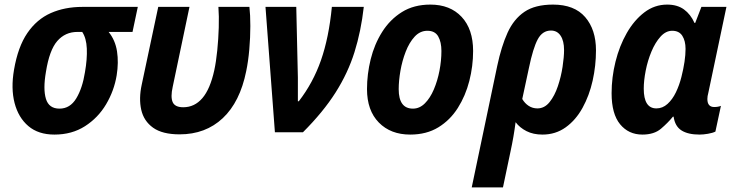

<svg xmlns="http://www.w3.org/2000/svg" viewBox="-20 -576 3209 836"><path d="M217 10Q147 10 103.5 -27Q60 -64 43.5 -127.5Q27 -191 41 -272Q58 -372 99 -432Q140 -492 201 -519Q262 -546 339 -546H580L557 -437H453Q482 -401 489.5 -352.5Q497 -304 488 -248Q477 -181 442 -122Q407 -63 350 -26.5Q293 10 217 10ZM239 -103Q285 -103 312 -147.5Q339 -192 350 -262Q360 -319 358 -364.5Q356 -410 338 -437H317Q264 -437 229.5 -397.5Q195 -358 180 -263Q167 -188 180 -145.5Q193 -103 239 -103Z M762 9Q687 9 646.5 -20Q606 -49 595 -98Q584 -147 597 -207L669 -546H805L732 -198Q722 -153 732 -131Q742 -109 778 -109Q827 -109 861 -148.5Q895 -188 913 -270Q921 -307 926 -356.5Q931 -406 932.5 -456Q934 -506 931 -546H1066Q1070 -512 1070 -462.5Q1070 -413 1065.5 -361Q1061 -309 1052 -266Q1025 -132 950 -61.5Q875 9 762 9Z M1177 0 1136 -546H1270L1277 -238Q1277 -214 1277 -184.5Q1277 -155 1277 -135H1281Q1343 -215 1377.5 -313.5Q1412 -412 1425 -546H1564Q1552 -440 1523.5 -349Q1495 -258 1441 -173Q1387 -88 1299 0Z M1766 10Q1681 10 1629.5 -42.5Q1578 -95 1578 -188Q1578 -253 1594 -318Q1610 -383 1644 -437Q1678 -491 1730 -523.5Q1782 -556 1854 -556Q1940 -556 1990 -502.5Q2040 -449 2040 -354Q2040 -288 2023.5 -223.5Q2007 -159 1973.5 -106Q1940 -53 1888.5 -21.5Q1837 10 1766 10ZM1778 -103Q1807 -103 1830 -126Q1853 -149 1869 -186.5Q1885 -224 1893.5 -268Q1902 -312 1902 -354Q1902 -393 1888 -417.5Q1874 -442 1841 -442Q1809 -442 1785.5 -416.5Q1762 -391 1746.5 -351Q1731 -311 1723.5 -267.5Q1716 -224 1716 -188Q1716 -103 1778 -103Z M2145 -289Q2163 -374 2190 -433.5Q2217 -493 2263.5 -524.5Q2310 -556 2388 -556Q2481 -556 2528 -501.5Q2575 -447 2575 -357Q2575 -290 2560.5 -225Q2546 -160 2516.5 -106.5Q2487 -53 2443 -21.5Q2399 10 2342 10Q2302 10 2272.5 -5Q2243 -20 2225 -44Q2221 -13 2215.5 19Q2210 51 2203 83L2170 240H2034ZM2320 -104Q2351 -104 2373 -131.5Q2395 -159 2409 -200.5Q2423 -242 2429.5 -285Q2436 -328 2436 -358Q2436 -398 2421 -420.5Q2406 -443 2379 -443Q2342 -443 2321.5 -405Q2301 -367 2283 -280L2254 -145Q2265 -126 2282 -115Q2299 -104 2320 -104Z M2777 10Q2717 10 2680 -35Q2643 -80 2643 -170Q2643 -239 2660 -307.5Q2677 -376 2709 -432Q2741 -488 2785.5 -522Q2830 -556 2885 -556Q2929 -556 2958 -535Q2987 -514 3004 -476H3007L3034 -546H3143L3064 -171Q3060 -157 3060 -145Q3060 -110 3090 -110Q3106 -110 3119 -115L3095 -3Q3083 3 3062.5 6.5Q3042 10 3026 10Q2976 10 2947.5 -8Q2919 -26 2913 -68H2910Q2888 -41 2858 -15.5Q2828 10 2777 10ZM2838 -104Q2865 -104 2886.5 -123.5Q2908 -143 2923 -174Q2938 -205 2947 -241Q2965 -312 2965 -363Q2965 -398 2951 -420Q2937 -442 2907 -442Q2879 -442 2856 -416.5Q2833 -391 2816.5 -351.5Q2800 -312 2791.5 -268.5Q2783 -225 2783 -190Q2783 -104 2838 -104Z"/></svg>

Font: Noto Sans SemiCondensed
Style: Bold Italic
Weight: 700
Width: 4
Italic angle: -12°
Designer: Monotype Design Team
Foundry: Monotype Imaging Inc.
Version: Version 2.013; ttfautohint (v1.8.4.7-5d5b)